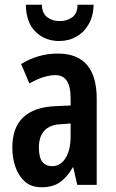

<svg xmlns="http://www.w3.org/2000/svg" viewBox="-20 -780 489 810"><path d="M224 -554Q388 -554 388 -363V0H306L289 -74H287Q263 -32 232.5 -11Q202 10 156 10Q112 10 85 -14Q58 -38 45 -76Q32 -114 32 -158Q32 -242 78 -285Q124 -328 211 -332L278 -335V-366Q278 -413 262.5 -438Q247 -463 213 -463Q166 -463 104 -428L69 -510Q141 -554 224 -554ZM237 -256Q190 -254 167 -228.5Q144 -203 144 -158Q144 -116 158.5 -97.5Q173 -79 200 -79Q235 -79 256.5 -113Q278 -147 278 -207V-259ZM375 -760Q374 -713 354.5 -678.5Q335 -644 302.5 -625.5Q270 -607 230 -607Q170 -607 130 -646Q90 -685 89 -760H157Q157 -724 179 -707.5Q201 -691 232 -691Q262 -691 284.5 -707Q307 -723 307 -760Z"/></svg>

Font: Noto Sans Sinhala ExtraCondensed SemiBold
Style: Regular
Weight: 600
Width: 2
Designer: Jelle Bosma - Monotype Design Team
Foundry: Monotype Imaging Inc.
Version: Version 2.006; ttfautohint (v1.8.4.7-5d5b)